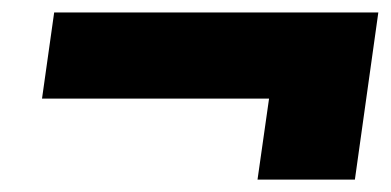

<svg xmlns="http://www.w3.org/2000/svg" viewBox="-20 -354 627 308"><path d="M586.9 -334 549.3 -65.9H393.1L411.6 -195.8H47.4L66.9 -334Z"/></svg>

Font: Fivo Sans Black
Style: Regular
Weight: 900
Designer: Alexander Slobzheninov
Foundry: Alexander Slobzheninov
Version: 1.0